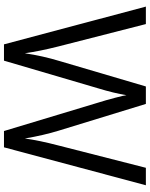

<svg xmlns="http://www.w3.org/2000/svg" viewBox="86 -840 754 966"><g transform="rotate(90 463.0 -357.0)"><path d="M721.2 0H639.2L495.1 -478Q484.9 -509.8 472.2 -558.1Q459.5 -606.4 459 -616.2Q448.2 -551.8 424.8 -475.1L285.2 0H203.1L13.2 -713.9H101.1L213.9 -272.9Q237.3 -180.2 248 -105Q261.2 -194.3 287.1 -279.8L415 -713.9H502.9L637.2 -275.9Q660.6 -200.2 676.8 -105Q686 -174.3 711.9 -273.9L824.2 -713.9H912.1Z"/></g></svg>

Font: f05545470
Style: Regular
Weight: 400
Foundry: Ascender Corporation
Version: Version 1.10